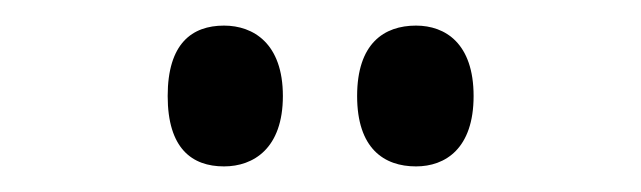

<svg xmlns="http://www.w3.org/2000/svg" viewBox="-20 -767 501 150"><path d="M305 -637C328 -637 350 -651 350 -692C350 -733 328 -747 305 -747C280 -747 259 -733 259 -692C259 -651 280 -637 305 -637ZM155 -637C178 -637 201 -651 201 -692C201 -733 178 -747 155 -747C130 -747 111 -733 111 -692C111 -651 130 -637 155 -637Z"/></svg>

Font: Noto Serif Khmer ExtraCondensed Medium
Style: Regular
Weight: 500
Width: 2
Designer: Danh Hong and the Monotype Design Team
Foundry: Monotype Imaging Inc.
Version: Version 2.004